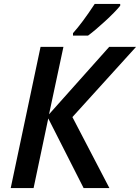

<svg xmlns="http://www.w3.org/2000/svg" viewBox="-20 -951 708 971"><path d="M533.2 0H402.8L224.1 -352.1L149.9 0H34.2L185.1 -713.9H300.8L228 -373L532.2 -713.9H668L346.2 -358.9ZM349.1 -783.2Q396.5 -835.9 459 -931.2H587.9V-921.9Q561.5 -889.6 510.7 -843Q460 -796.4 425.3 -771H349.1Z"/></svg>

Font: Open Sans Semibold
Style: Italic
Weight: 600
Italic angle: -12°
Foundry: Ascender Corporation
Version: Version 1.10